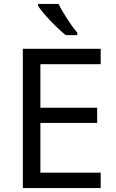

<svg xmlns="http://www.w3.org/2000/svg" viewBox="-20 -964 596 984"><path d="M280 -944H175V-934C198 -897 271 -820 317 -784H376V-796C345 -833 302 -899 280 -944ZM496 0V-79H187V-334H478V-412H187V-635H496V-714H97V0Z"/></svg>

Font: Noto Sans Buginese
Style: Regular
Weight: 400
Designer: Monotype Design Team
Foundry: Monotype Imaging Inc.
Version: Version 2.002